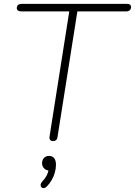

<svg xmlns="http://www.w3.org/2000/svg" viewBox="-20 -725 699 995"><path d="M254 6Q244 6 239.5 -0.5Q235 -7 237 -19L339 -666H89Q79 -666 73 -670.5Q67 -675 67 -683Q67 -694 74 -699.5Q81 -705 91 -705H637Q648 -705 653.5 -701Q659 -697 659 -689Q659 -678 652.5 -672Q646 -666 635 -666H381L278 -15Q277 -5 271 0.5Q265 6 254 6ZM222 242Q214 250 206.5 250Q199 250 194.5 245.5Q190 241 190.5 233Q191 225 198 217Q214 200 222 184.5Q230 169 233 150L238 159Q220 159 209 148Q198 137 198 121Q198 104 208 93.5Q218 83 234 83Q251 83 260.5 94.5Q270 106 270 128Q270 149 264 170Q258 191 247 209.5Q236 228 222 242Z"/></svg>

Font: Nunito ExtraLight ExtraLight
Style: Italic
Weight: 250
Italic angle: -9°
Version: Version 3.602